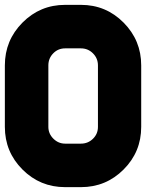

<svg xmlns="http://www.w3.org/2000/svg" viewBox="-20 -770 686 790"><path d="M313 -750Q416 -750 488.5 -677Q561 -604 561 -501V-248Q561 -145 488.5 -72.5Q416 0 313 0H248Q145 0 72.5 -72.5Q0 -145 0 -248V-501Q0 -604 72.5 -677Q145 -750 248 -750ZM383 -501Q383 -530 362.5 -550.5Q342 -571 313 -571H248Q219 -571 199 -550.5Q179 -530 179 -501V-248Q179 -220 199.5 -199.5Q220 -179 248 -179H313Q342 -179 362.5 -199Q383 -219 383 -248Z"/></svg>

Font: Punc
Style: Bold
Weight: 400
Designer: The Kinetic
Foundry: The Kinetic
Version: Version 1.000;PS 001.001;hotconv 1.0.56